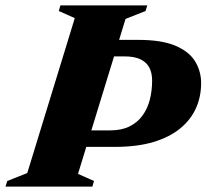

<svg xmlns="http://www.w3.org/2000/svg" viewBox="-58 -695 768 715"><path d="M353 -209.5Q394 -209.5 423.5 -223.8Q453 -238 472 -263.8Q491 -289.5 499.8 -323.2Q508.5 -357 508.5 -395.5Q508.5 -423.5 498 -443.5Q487.5 -463.5 464.8 -474.2Q442 -485 405.5 -485H258.5L280 -546.5H456.5Q544.5 -546.5 595.8 -524.5Q647 -502.5 669 -465.8Q691 -429 691 -385.5Q691 -335.5 671.8 -292.2Q652.5 -249 613.2 -216.8Q574 -184.5 513.5 -166.2Q453 -148 370 -148H157.5L176.5 -209.5ZM220.5 -627.5 161 -654 167 -675H490.5L484 -654L409.5 -624.5L232.5 -47.5L292 -21L286 0H-37.5L-31 -21L43.5 -50.5Z"/></svg>

Font: Newsreader 24pt ExtraBold
Style: Italic
Weight: 800
Italic angle: -17°
Designer: Hugues Gentile
Foundry: Production Type
Version: Version 1.003